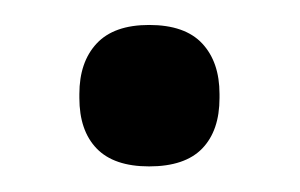

<svg xmlns="http://www.w3.org/2000/svg" viewBox="-20 -340 234 150"><path d="M96.5 -210Q69 -210 55.5 -224Q42 -238 42 -263.5V-266.5Q42 -291.5 55.5 -306Q69 -320.5 96.5 -320.5Q124.5 -320.5 138 -306Q151.5 -291.5 151.5 -266.5V-263.5Q151.5 -238 138 -224Q124.5 -210 96.5 -210Z"/></svg>

Font: Anek Telugu Medium Medium
Style: Regular
Weight: 500
Version: Version 1.003